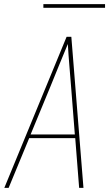

<svg xmlns="http://www.w3.org/2000/svg" viewBox="-20 -914 540 934"><path d="M1 0 304 -735H327L386 0H365L346 -242H122L22 0ZM344 -260 326 -490Q322 -542 317.5 -594.5Q313 -647 310 -700Q288 -647 266.5 -594.5Q245 -542 224 -490L129 -260ZM191 -876V-894H491V-876Z"/></svg>

Font: Iosevka SS04 Thin
Style: Italic
Weight: 100
Italic angle: -9°
Monospace: yes
Designer: Belleve Invis
Foundry: Belleve Invis
Version: Version 19.0.0; ttfautohint (v1.8.4)